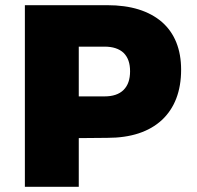

<svg xmlns="http://www.w3.org/2000/svg" viewBox="-20 -721 759 741"><path d="M605 -636C555 -679 485 -701 394 -701H76V0H284V-188L394 -189C485 -189 555 -212 605 -258C654 -304 679 -369 679 -452C679 -531 654 -593 605 -636ZM457 -374C440 -357 415 -349 384 -349H284V-541H384C415 -541 440 -533 457 -517C474 -500 482 -477 482 -446C482 -415 474 -391 457 -374Z"/></svg>

Font: Argentum Sans ExtraBold
Style: Regular
Weight: 800
Designer: Julieta Ulanovsky
Foundry: Julieta Ulanovsky
Version: Version 5.001;February 15, 2019;FontCreator 11.5.0.2425 64-b